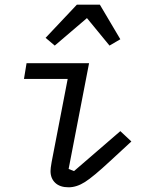

<svg xmlns="http://www.w3.org/2000/svg" viewBox="-20 -785 640 817"><path d="M195 -57Q195 -69 199 -91L200 -97L268 -449H82L93 -516H359L272 -66L295 -57L492 -227L539 -183L448 -99Q377 -33 341.5 -10.5Q306 12 272 12Q235 12 215 -7Q195 -26 195 -57ZM405 -765 492 -618 446 -591 350 -708 213 -591 174 -624 307 -765Z"/></svg>

Font: iA Writer Mono V
Style: Regular
Weight: 400
Italic angle: -9.5°
Designer: Mike Abbink, Paul van der Laan, Pieter van Rosmalen
Foundry: Bold Monday
Version: Version 2.000